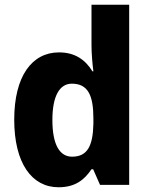

<svg xmlns="http://www.w3.org/2000/svg" viewBox="-20 -780 631 810"><path d="M227 10C296 10 335 -20 366 -66H373L402 0H525V-760H366V-590C366 -553 370 -510 374 -479H370C340 -528 296 -559 229 -559C115 -559 40 -459 40 -275C40 -92 114 10 227 10ZM284 -119C232 -119 201 -169 201 -274C201 -376 232 -427 283 -427C351 -427 374 -378 374 -280V-258C372 -163 348 -119 284 -119Z"/></svg>

Font: Noto Sans Sinhala UI SemiCondensed ExtraBold
Style: Regular
Weight: 800
Width: 4
Designer: Jelle Bosma - Monotype Design Team
Foundry: Monotype Imaging Inc.
Version: Version 2.006